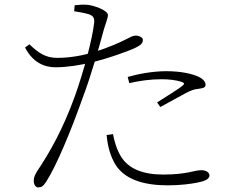

<svg xmlns="http://www.w3.org/2000/svg" viewBox="-20 -790 1040 836"><path d="M146 26C160 26 168 21 180 3C225 -66 289 -220 340 -364C379 -467 414 -594 432 -661C439 -685 450 -711 450 -725C449 -746 386 -767 361 -769C338 -771 324 -769 305 -767L303 -741C322 -738 346 -734 367 -728C386 -721 392 -712 390 -691C382 -619 345 -481 307 -374C255 -229 196 -125 140 -42C130 -24 127 -16 127 -2C127 13 135 26 146 26ZM710 17C765 17 810 11 840 5C865 0 892 -8 892 -26C892 -41 874 -49 857 -49C825 -49 796 -30 690 -30C602 -30 540 -55 507 -108C488 -139 478 -175 472 -206L444 -202C448 -164 455 -126 476 -85C516 -7 609 17 710 17ZM222 -497C273 -497 331 -507 373 -517C452 -535 551 -572 572 -583C595 -595 602 -602 602 -617C602 -627 585 -635 571 -635C563 -635 554 -632 541 -625C505 -606 453 -583 389 -563C346 -550 289 -538 229 -538C178 -538 147 -560 108 -597L89 -583C122 -520 170 -497 222 -497ZM664 -344 678 -324C712 -342 761 -370 786 -383C812 -397 824 -401 843 -403C859 -406 875 -406 875 -421C875 -435 862 -448 842 -457C817 -468 771 -480 704 -480C644 -480 582 -468 536 -455L543 -428C586 -438 634 -445 683 -445C713 -445 746 -442 772 -433C781 -430 785 -425 776 -418C762 -405 700 -367 664 -344Z"/></svg>

Font: Source Han Serif CN VF
Style: Regular
Weight: 250
Designer: Ryoko NISHIZUKA 西塚涼子 (kana & ideographs); Frank Grießhammer (Latin, Greek & Cyrillic); Wenlong ZHANG 张文龙 (bopomofo); San
Foundry: Adobe
Version: Version 2.002;hotconv 1.1.0;makeotfexe 2.6.0